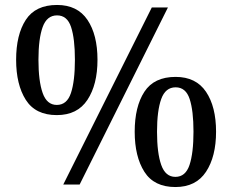

<svg xmlns="http://www.w3.org/2000/svg" viewBox="-20 -744 936 774"><path d="M209 -280Q123 -280 84 -341.5Q45 -403 45 -503Q45 -604 84 -664Q123 -724 210 -724Q292 -724 332.5 -664Q373 -604 373 -503Q373 -403 332.5 -341.5Q292 -280 209 -280ZM235 0 592 -714H657L301 0ZM209 -321Q250 -321 266 -369Q282 -417 282 -503Q282 -588 266.5 -635Q251 -682 210 -682Q169 -682 152 -635Q135 -588 135 -503Q135 -417 152 -369Q169 -321 209 -321ZM687 10Q601 10 562 -51.5Q523 -113 523 -213Q523 -314 562 -374Q601 -434 688 -434Q770 -434 810.5 -374Q851 -314 851 -213Q851 -113 810.5 -51.5Q770 10 687 10ZM687 -31Q728 -31 744 -79Q760 -127 760 -213Q760 -298 744.5 -345Q729 -392 688 -392Q647 -392 630 -345Q613 -298 613 -213Q613 -127 630 -79Q647 -31 687 -31Z"/></svg>

Font: Noto Serif Grantha
Style: Regular
Weight: 400
Designer: Monotype Design Team
Foundry: Monotype Imaging Inc.
Version: Version 2.004; ttfautohint (v1.8.4.7-5d5b)